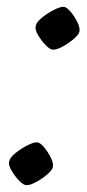

<svg xmlns="http://www.w3.org/2000/svg" viewBox="-20 -544 255 564"><path d="M58 0Q49 0 36 -13.5Q23 -27 13.5 -43.5Q4 -60 7 -70Q9 -81 25 -94Q41 -107 59.5 -116.5Q78 -126 88 -126Q97 -126 109 -112Q121 -98 129.5 -80.5Q138 -63 135 -52Q133 -44 118.5 -31.5Q104 -19 86.5 -9.5Q69 0 58 0ZM136 -398Q127 -398 114 -411.5Q101 -425 91.5 -441.5Q82 -458 85 -468Q87 -479 103 -492Q119 -505 137.5 -514.5Q156 -524 166 -524Q175 -524 187 -510Q199 -496 207.5 -478.5Q216 -461 213 -450Q211 -442 196.5 -429.5Q182 -417 164.5 -407.5Q147 -398 136 -398Z"/></svg>

Font: Texturina Extralight
Style: Italic
Weight: 200
Italic angle: -11°
Designer: Guillermo Torres Carreño
Foundry: Omnibus-Type
Version: Version 1.002; ttfautohint (v1.8.3)